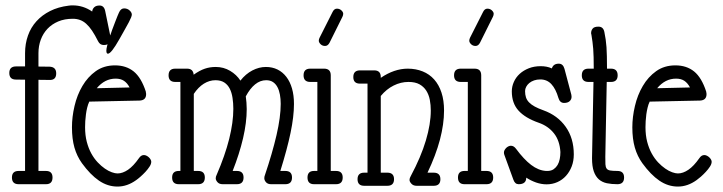

<svg xmlns="http://www.w3.org/2000/svg" viewBox="-20 -686 2690 714"><path d="M322.8 -643.1C300.6 -658.4 276.5 -666 250.5 -666C247.9 -666 245.4 -665.9 242.9 -665.8C240.5 -665.6 238 -665.4 235.4 -665C209.3 -661.8 186.3 -655.1 166.3 -645C146.2 -634.9 129.3 -622.2 115.5 -606.9C101.6 -591.6 91.1 -573.9 84 -553.7C76.8 -533.5 73.2 -511.7 73.2 -488.3V-439H39.6C22.9 -439 14.6 -430.8 14.6 -414.6C14.6 -398.3 22.8 -390.1 39.1 -390.1L73.2 -389.6V-50.3H49.3C32.7 -50.3 24.4 -42.2 24.4 -25.9C24.4 -9.3 32.7 -1 49.3 -1H150.9C167.2 -1 175.3 -9.3 175.3 -25.9C175.3 -42.2 167.2 -50.3 150.9 -50.3H123V-389.2L164.1 -388.7C180.7 -388 189 -396.2 189 -413.1C189 -429 180.8 -437.3 164.6 -438L123 -438.5V-488.3C123 -506.2 125.9 -522.9 131.6 -538.3C137.3 -553.8 145.6 -567.3 156.5 -578.9C167.4 -590.4 180.7 -599.5 196.5 -606.2C212.3 -612.9 230.5 -616.2 251 -616.2C260.4 -616.2 269.2 -614.7 277.3 -611.8C285.5 -608.9 293.2 -604.2 300.5 -597.7C307.9 -591.1 315.1 -582.6 322.3 -572C329.4 -561.4 336.9 -548.3 344.7 -532.7C349.3 -523.3 356.3 -518.6 365.7 -518.6C374.5 -518.6 381.1 -520.7 385.5 -524.9C389.9 -529.1 392.1 -534.3 392.1 -540.5C392.1 -541.8 392 -543.1 391.8 -544.2C391.7 -545.3 391.4 -546.7 391.1 -548.3L371.1 -645.5C368.2 -658.9 361.2 -665.5 350.1 -665.5C341.6 -665.5 335.1 -663.4 330.6 -659.2C326 -654.9 323.4 -649.6 322.8 -643.1Z M339.8 -357.9C359.7 -381.7 383.1 -393.6 410.2 -393.6C422.5 -393.6 432.8 -390.9 440.9 -385.5C449.1 -380.1 456.1 -371.9 461.9 -360.8ZM499 -312C515.3 -312.7 523.4 -320.6 523.4 -335.9C523.4 -338.9 522.9 -341.8 522 -344.7H522.5C511.1 -379.9 496 -405 477.3 -420.2C458.6 -435.3 435.4 -442.9 407.7 -442.9C380 -442.9 356.2 -435.7 336.2 -421.4C316.2 -407.1 299.6 -388.7 286.4 -366.2C273.2 -343.8 263.4 -318.9 257.1 -291.7C250.7 -264.6 247.6 -238.1 247.6 -212.4C247.6 -183.8 250.7 -158.7 256.8 -137.2C263 -115.7 272.3 -96.4 284.7 -79.1C305.5 -50.5 326.7 -28.8 348.1 -14.2C369.6 0.5 392.6 7.8 417 7.8C441.1 7.8 464.2 -0.2 486.3 -16.1C490.6 -19 495.8 -23.3 502.2 -28.8C508.5 -34.3 514.7 -40.4 520.8 -46.9C526.8 -53.4 531.9 -59.9 536.1 -66.4C540.4 -72.9 542.5 -78.9 542.5 -84.5C542.5 -87.1 541.7 -89.8 540 -92.8C538.4 -95.7 536.3 -98.4 533.7 -100.8C531.1 -103.3 528.2 -105.3 524.9 -106.9C521.6 -108.6 518.4 -109.4 515.1 -109.4C508 -109.4 501.8 -105.5 496.6 -97.7C482.9 -78.1 469.4 -63.8 456.1 -54.7C442.7 -45.6 429.7 -41 417 -41C411.1 -41 404.1 -42.5 395.8 -45.4C387.5 -48.3 378.8 -52.9 369.9 -59.1C360.9 -65.3 352.1 -73 343.3 -82.3C334.5 -91.6 326.6 -102.5 319.6 -115.2C312.6 -127.9 307 -142.4 302.7 -158.7C298.5 -175 296.4 -193 296.4 -212.9C296.4 -219.7 296.6 -227.3 297.1 -235.6C297.6 -243.9 298.4 -252.3 299.6 -260.7C300.7 -269.2 302.2 -277.5 304.2 -285.6C306.2 -293.8 308.8 -301.3 312 -308.1ZM422.4 -639.2C421.4 -637.2 419.6 -633.1 417 -626.7L408 -603.8L397 -574.7C393.1 -564.3 389.6 -554.1 386.5 -544.2C383.4 -534.3 380.8 -525.1 378.7 -516.8C376.5 -508.5 375.5 -502.1 375.5 -497.6C375.5 -490.1 377.4 -486.3 381.3 -486.3C389.5 -486.3 403.6 -504.2 423.8 -540L444.8 -577.4C450.7 -587.6 455.5 -596.4 459.2 -603.5C463 -610.7 465.7 -616.5 467.5 -621.1C469.3 -625.7 470.2 -629.2 470.2 -631.8C470.2 -637 467.4 -642.2 461.9 -647.2C456.4 -652.3 449.5 -654.8 441.4 -654.8C433.3 -654.8 426.9 -649.6 422.4 -639.2Z M631.8 -381.3H650.9V-50.3H645C628.4 -50.3 620.1 -42.2 620.1 -25.9C620.1 -9.3 628.4 -1 645 -1H716.8C733.4 -1 741.7 -9.3 741.7 -25.9C741.7 -42.2 733.4 -50.3 716.8 -50.3H700.7V-336.9C711.8 -353.5 724.2 -366.1 738 -374.8C751.9 -383.4 766.3 -387.7 781.2 -387.7C794.6 -387.7 805.6 -384.8 814.2 -379.2C822.8 -373.5 829.6 -365.7 834.5 -356C839.4 -346.2 842.8 -334.9 844.7 -322C846.7 -309.2 847.7 -295.6 847.7 -281.2C847.7 -247.7 842.5 -210.4 832.3 -169.4C822 -128.4 806.5 -83.8 785.6 -35.6C783.4 -31.4 782.2 -27.2 782.2 -22.9C782.2 -18.4 784.4 -13.6 788.8 -8.5C793.2 -3.5 799.6 -1 808.1 -1H860.8C877.4 -1 885.7 -9.3 885.7 -25.9C885.7 -42.2 877.4 -50.3 860.8 -50.3H845.2C861.8 -92.3 874.7 -132.7 883.8 -171.6C892.9 -210.5 897.5 -246.7 897.5 -280.3C897.5 -288.7 897.1 -296.9 896.5 -304.7C895.8 -312.5 895 -320.1 894 -327.6C904.5 -347.2 916 -362.1 928.7 -372.3C941.4 -382.6 955.1 -387.7 969.7 -387.7C979.8 -387.7 988.3 -385.4 995.1 -380.9C1002 -376.3 1007.5 -370 1011.7 -362.1C1016 -354.1 1019 -344.7 1021 -334C1022.9 -323.2 1023.9 -311.8 1023.9 -299.8C1023.9 -267.3 1018.7 -228.5 1008.3 -183.6C997.9 -138.7 983.4 -88.7 964.8 -33.7C963.5 -30.8 962.9 -27.2 962.9 -22.9C962.9 -18.1 965 -13.2 969.2 -8.3C973.5 -3.4 979.8 -1 988.3 -1H1041C1057.6 -1 1065.9 -9.3 1065.9 -25.9C1065.9 -42.2 1057.6 -50.3 1041 -50.3H1022.5C1039.4 -104.3 1052.1 -151.6 1060.5 -192.1C1069 -232.7 1073.2 -268.4 1073.2 -299.3C1073.2 -320.8 1070.8 -340 1065.9 -356.9C1061 -373.9 1054 -388.3 1044.9 -400.1C1035.8 -412 1024.8 -421.1 1012 -427.5C999.1 -433.8 984.7 -437 968.8 -437C951.8 -437 935.1 -432.7 918.5 -424.1C901.9 -415.4 887 -402.8 874 -386.2C864.6 -400.9 851.8 -413 835.7 -422.6C819.6 -432.2 801.8 -437 782.2 -437C767.6 -437 753.9 -434.8 741.2 -430.4C728.5 -426 714.8 -418.6 700.2 -408.2C698.9 -423.2 690.8 -430.7 675.8 -430.7H631.8C615.2 -430.7 606.9 -422.4 606.9 -405.8C606.9 -389.5 615.2 -381.3 631.8 -381.3Z M1216.8 -641.6 1168.5 -545.9C1166.5 -542 1165.5 -538.2 1165.5 -534.7C1165.5 -530.4 1167.7 -526.1 1172.1 -521.7C1176.5 -517.3 1182.1 -515.1 1189 -515.1C1195.8 -515.1 1201.3 -519.2 1205.6 -527.3L1253.4 -623.5C1255.4 -627.4 1256.3 -631.2 1256.3 -634.8C1256.3 -639 1254.1 -643.2 1249.5 -647.5C1245 -651.7 1239.4 -653.8 1232.9 -653.8C1226.1 -653.8 1220.7 -649.7 1216.8 -641.6ZM1133.8 -381.3H1160.2V-50.3H1147.9C1131.7 -50.3 1123.5 -42.2 1123.5 -25.9C1123.5 -9.3 1131.7 -1 1147.9 -1H1229.5C1246.1 -1 1254.4 -9.3 1254.4 -25.9C1254.4 -42.2 1246.1 -50.3 1229.5 -50.3H1210V-405.8C1210 -422.4 1201.7 -430.7 1185.1 -430.7H1133.8C1117.2 -430.7 1108.9 -422.4 1108.9 -405.8C1108.9 -389.5 1117.2 -381.3 1133.8 -381.3Z M1318.8 -375H1346.7V-43.9H1334.5C1317.9 -43.9 1309.6 -35.8 1309.6 -19.5C1309.6 -3.3 1317.9 4.9 1334.5 4.9H1420.4C1437 4.9 1445.3 -3.3 1445.3 -19.5C1445.3 -35.8 1437 -43.9 1420.4 -43.9H1396V-329.1C1410 -346 1425.9 -359 1443.8 -367.9C1461.8 -376.9 1480.1 -381.3 1499 -381.3C1515.6 -381.3 1529.2 -378.4 1539.8 -372.6C1550.4 -366.7 1558.8 -358.8 1565.2 -348.9C1571.5 -338.9 1575.9 -327.6 1578.4 -314.7C1580.8 -301.8 1582 -288.6 1582 -274.9C1582 -241.7 1575.9 -204.6 1563.7 -163.6C1551.5 -122.6 1532.7 -78.3 1507.3 -30.8C1504.4 -25.9 1502.9 -21.3 1502.9 -17.1C1502.9 -12.5 1505.3 -7.7 1510 -2.7C1514.7 2.4 1521.2 4.9 1529.3 4.9H1592.8C1609.4 4.9 1617.7 -3.3 1617.7 -19.5C1617.7 -35.8 1609.4 -43.9 1592.8 -43.9H1569.8C1590.3 -86.9 1605.7 -127.8 1616 -166.5C1626.2 -205.2 1631.3 -241.4 1631.3 -274.9C1631.3 -300 1628.2 -322.2 1621.8 -341.6C1615.5 -360.9 1606.4 -377.2 1594.7 -390.4C1583 -403.6 1568.8 -413.6 1552 -420.4C1535.2 -427.2 1516.6 -430.7 1496.1 -430.7C1479.5 -430.7 1462.8 -427.8 1446 -422.1C1429.3 -416.4 1412.6 -407.9 1396 -396.5V-399.4C1396 -416 1387.9 -424.3 1371.6 -424.3H1318.8C1302.2 -424.3 1293.9 -416 1293.9 -399.4C1293.9 -383.1 1302.2 -375 1318.8 -375Z M1776.4 -641.6 1728 -545.9C1726.1 -542 1725.1 -538.2 1725.1 -534.7C1725.1 -530.4 1727.3 -526.1 1731.7 -521.7C1736.1 -517.3 1741.7 -515.1 1748.5 -515.1C1755.4 -515.1 1760.9 -519.2 1765.1 -527.3L1813 -623.5C1814.9 -627.4 1815.9 -631.2 1815.9 -634.8C1815.9 -639 1813.6 -643.2 1809.1 -647.5C1804.5 -651.7 1799 -653.8 1792.5 -653.8C1785.6 -653.8 1780.3 -649.7 1776.4 -641.6ZM1693.4 -381.3H1719.7V-50.3H1707.5C1691.2 -50.3 1683.1 -42.2 1683.1 -25.9C1683.1 -9.3 1691.2 -1 1707.5 -1H1789.1C1805.7 -1 1814 -9.3 1814 -25.9C1814 -42.2 1805.7 -50.3 1789.1 -50.3H1769.5V-405.8C1769.5 -422.4 1761.2 -430.7 1744.6 -430.7H1693.4C1676.8 -430.7 1668.5 -422.4 1668.5 -405.8C1668.5 -389.5 1676.8 -381.3 1693.4 -381.3Z M2032.2 -431.6C2025.7 -434.6 2019 -436.7 2012 -438C2005 -439.3 1997.9 -439.9 1990.7 -439.9C1974.4 -439.9 1959.7 -437.3 1946.5 -432.1C1933.3 -426.9 1922 -420 1912.6 -411.4C1903.2 -402.8 1895.9 -392.7 1890.9 -381.3C1885.8 -370 1883.3 -358.2 1883.3 -346.2C1883.3 -316.9 1891.6 -293.1 1908.2 -274.7C1924.8 -256.3 1949.9 -241.2 1983.4 -229.5C2006.8 -221.4 2025.7 -208.3 2040 -190.2C2054.4 -172.1 2062.3 -148.9 2064 -120.6C2064 -111.5 2063.2 -102.8 2061.5 -94.5C2059.9 -86.2 2057.2 -78.9 2053.5 -72.5C2049.7 -66.2 2044.9 -61 2039.1 -56.9C2033.2 -52.8 2026 -50.6 2017.6 -50.3H2010.3C1991.4 -51.6 1973 -59.1 1955.1 -72.8C1937.2 -86.4 1918.5 -106.4 1898.9 -132.8C1893.4 -140.3 1887 -144 1879.9 -144C1877 -144 1873.9 -143.3 1870.8 -141.8C1867.8 -140.4 1865 -138.4 1862.5 -136C1860.1 -133.5 1858.1 -130.9 1856.4 -127.9C1854.8 -125 1854 -121.9 1854 -118.7C1854 -115.1 1854.7 -111.8 1856 -108.9L1889.2 -17.6C1893.1 -6.5 1899.6 -1 1908.7 -1C1927.6 -1 1937 -9.1 1937 -25.4C1948.4 -17.9 1960.6 -11.9 1973.6 -7.3C1986.7 -2.8 1999.7 -0.5 2012.7 -0.5C2027 -0.5 2040.4 -3.3 2052.7 -8.8C2065.1 -14.3 2075.8 -22.1 2084.7 -32C2093.7 -41.9 2100.7 -53.6 2106 -67.1C2111.2 -80.6 2113.8 -95.5 2113.8 -111.8C2113.8 -151.9 2103.8 -186 2083.7 -214.4C2063.7 -242.7 2036 -263.2 2000.5 -275.9C1987.8 -280.4 1977.1 -285.1 1968.5 -289.8C1959.9 -294.5 1952.9 -299.6 1947.5 -305.2C1942.1 -310.7 1938.3 -316.9 1936 -323.7C1933.8 -330.6 1932.6 -338.4 1932.6 -347.2C1932.6 -352.7 1934 -358.1 1936.8 -363.3C1939.5 -368.5 1943.4 -373.1 1948.2 -377.2C1953.1 -381.3 1959.1 -384.5 1966.1 -387C1973.1 -389.4 1980.8 -390.6 1989.3 -390.6C2005.9 -390.6 2019.6 -384.8 2030.5 -373C2041.4 -361.3 2050.1 -344.2 2056.6 -321.8C2060.2 -309.4 2067.2 -303.2 2077.6 -303.2C2086.8 -303.2 2093.7 -305.4 2098.4 -309.8C2103.1 -314.2 2105.5 -319.5 2105.5 -325.7C2105.5 -327 2105.4 -328.4 2105.2 -329.8C2105.1 -331.3 2104.8 -332.8 2104.5 -334.5L2079.1 -430.2C2075.5 -442.9 2068.5 -449.2 2058.1 -449.2C2044.4 -449.2 2035.8 -443.4 2032.2 -431.6Z M2179.2 -557.6C2180.8 -547.5 2182.2 -538.4 2183.3 -530.3C2184.5 -522.1 2185.4 -513.5 2186 -504.4C2186.7 -495.3 2187.2 -484.9 2187.5 -473.4C2187.8 -461.8 2188 -447.6 2188 -430.7H2168.5C2151.9 -430.7 2143.6 -422.4 2143.6 -405.8C2143.6 -389.5 2151.9 -381.3 2168.5 -381.3H2187L2181.6 -97.7C2181.6 -77.5 2183.8 -61.1 2188.2 -48.6C2192.6 -36.1 2198.9 -26.2 2207 -19C2215.2 -11.9 2225.1 -7.1 2236.8 -4.6C2248.5 -2.2 2261.6 -1 2275.9 -1C2292.5 -1 2300.8 -9.3 2300.8 -25.9C2300.8 -42.2 2292.5 -50.3 2275.9 -50.3C2264.2 -50.3 2255.2 -50.9 2249 -52C2242.8 -53.1 2238.4 -55.6 2235.8 -59.3C2233.2 -63.1 2231.8 -68.4 2231.4 -75.2C2231.1 -82 2231 -91.3 2231 -103L2236.3 -381.3H2252C2268.6 -381.3 2276.9 -389.5 2276.9 -405.8C2276.9 -422.4 2268.6 -430.7 2252 -430.7H2237.3C2237.3 -448.6 2237.1 -463.9 2236.8 -476.6C2236.5 -489.3 2236 -500.7 2235.4 -510.7C2234.7 -520.8 2233.7 -530.3 2232.4 -539.1C2231.1 -547.9 2229.5 -557.1 2227.5 -566.9C2224.9 -580.2 2217.6 -586.9 2205.6 -586.9C2195.1 -586.9 2188 -584.6 2184.1 -579.8C2180.2 -575.1 2178.2 -569.5 2178.2 -563C2178.2 -560.7 2178.5 -558.9 2179.2 -557.6Z M2423.8 -357.9C2443.7 -381.7 2467.1 -393.6 2494.1 -393.6C2506.5 -393.6 2516.8 -390.9 2524.9 -385.5C2533 -380.1 2540 -371.9 2545.9 -360.8ZM2583 -312C2599.3 -312.7 2607.4 -320.6 2607.4 -335.9C2607.4 -338.9 2606.9 -341.8 2606 -344.7H2606.4C2595.1 -379.9 2580 -405 2561.3 -420.2C2542.6 -435.3 2519.4 -442.9 2491.7 -442.9C2464 -442.9 2440.2 -435.7 2420.2 -421.4C2400.1 -407.1 2383.5 -388.7 2370.4 -366.2C2357.2 -343.8 2347.4 -318.9 2341.1 -291.7C2334.7 -264.6 2331.5 -238.1 2331.5 -212.4C2331.5 -183.8 2334.6 -158.7 2340.8 -137.2C2347 -115.7 2356.3 -96.4 2368.7 -79.1C2389.5 -50.5 2410.6 -28.8 2432.1 -14.2C2453.6 0.5 2476.6 7.8 2501 7.8C2525.1 7.8 2548.2 -0.2 2570.3 -16.1C2574.5 -19 2579.8 -23.3 2586.2 -28.8C2592.5 -34.3 2598.7 -40.4 2604.7 -46.9C2610.8 -53.4 2615.9 -59.9 2620.1 -66.4C2624.3 -72.9 2626.5 -78.9 2626.5 -84.5C2626.5 -87.1 2625.7 -89.8 2624 -92.8C2622.4 -95.7 2620.3 -98.4 2617.7 -100.8C2615.1 -103.3 2612.1 -105.3 2608.9 -106.9C2605.6 -108.6 2602.4 -109.4 2599.1 -109.4C2592 -109.4 2585.8 -105.5 2580.6 -97.7C2566.9 -78.1 2553.4 -63.8 2540 -54.7C2526.7 -45.6 2513.7 -41 2501 -41C2495.1 -41 2488 -42.5 2479.7 -45.4C2471.4 -48.3 2462.8 -52.9 2453.9 -59.1C2444.9 -65.3 2436 -73 2427.2 -82.3C2418.5 -91.6 2410.6 -102.5 2403.6 -115.2C2396.6 -127.9 2391 -142.4 2386.7 -158.7C2382.5 -175 2380.4 -193 2380.4 -212.9C2380.4 -219.7 2380.6 -227.3 2381.1 -235.6C2381.6 -243.9 2382.4 -252.3 2383.5 -260.7C2384.7 -269.2 2386.2 -277.5 2388.2 -285.6C2390.1 -293.8 2392.7 -301.3 2396 -308.1Z"/></svg>

Font: Nathan
Style: Regular
Weight: 400
Designer: Peter Wiegel
Foundry: Peter Wiegel
Version: Version 1.001 2009